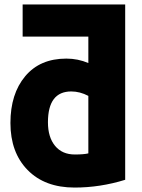

<svg xmlns="http://www.w3.org/2000/svg" viewBox="-20 -811 638 865"><path d="M378 -527V-646H82V-791H544V-1Q431 34 316 34Q182 34 104.5 -45Q27 -124 27 -257Q27 -388 93.5 -467.5Q160 -547 279 -547Q331 -547 378 -527ZM378 -120V-379Q340 -399 301 -399Q196 -399 196 -260Q196 -193 228 -154Q260 -115 317 -115Q358 -115 378 -120Z"/></svg>

Font: Repo
Style: ExtraBold
Weight: 800
Designer: Stefan Peev
Foundry: Context Ltd
Version: Version 001.000